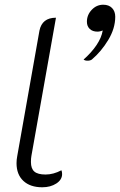

<svg xmlns="http://www.w3.org/2000/svg" viewBox="-20 -784 508 813"><path d="M50 -93Q50 -108 53 -123L147 -654Q158 -709 217 -709L113 -124Q111 -114 111 -98Q111 -70 125.5 -57.5Q140 -45 173 -45Q206 -45 240 -63Q243 -57 243 -47Q243 -23 218.5 -7Q194 9 159 9Q108 9 79 -18Q50 -45 50 -93ZM415 -655Q414 -654 406.5 -652Q399 -650 393 -650Q372 -650 360 -661.5Q348 -673 348 -692Q348 -721 368.5 -742.5Q389 -764 417 -764Q441 -764 454.5 -750Q468 -736 468 -713Q468 -664 438.5 -615Q409 -566 369 -532Q362 -527 351 -527Q339 -527 334 -532Q368 -562 389 -593.5Q410 -625 415 -655Z"/></svg>

Font: K2D ExtraLight
Style: Italic
Weight: 275
Italic angle: -10°
Designer: Katatrad Aksorn Co.,Ltd.
Foundry: Cadson Demak Co.,Ltd.
Version: Version 1.000; ttfautohint (v1.6)